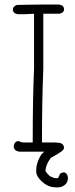

<svg xmlns="http://www.w3.org/2000/svg" viewBox="-20 -686 333 851"><path d="M175.8 -13.7H64.5Q41 -18.6 41 -37.1V-39.1Q44.4 -60.5 62.5 -60.5Q76.7 -54.7 80.1 -54.7H125V-56.6Q125 -255.9 130.9 -380.9V-625Q101.6 -623 87.9 -623H58.6Q37.1 -626.5 37.1 -644.5Q37.1 -656.7 54.7 -664.1Q144.5 -666 193.4 -666H242.2Q263.7 -662.6 263.7 -644.5Q263.7 -628.9 242.2 -625H171.9V-380.9Q166 -238.3 166 -54.7H218.8Q231.9 -54.7 240.7 -52.7H246.1Q263.7 -46.4 263.7 -31.2Q263.7 -21.5 248 -11.7H247.6Q232.9 -1 205.1 13.7Q181.6 46.4 181.6 72.3Q199.7 99.6 214.8 99.6Q214.8 103.5 224.6 103.5H236.3Q238.8 103.5 246.1 84Q255.9 78.1 261.7 78.1Q277.8 78.1 281.2 101.6Q281.2 132.3 250 142.6Q242.7 144.5 234.4 144.5H228.5Q191.4 144.5 162.1 115.2Q142.1 95.2 140.6 78.1V66.4Q140.6 36.1 162.1 0Q168.9 -7.3 175.8 -13.7Z"/></svg>

Font: CEF Fonts CJK
Style: Regular
Weight: 400
Designer: PartyBoss (派对大魔王)
Version: Release 2.25